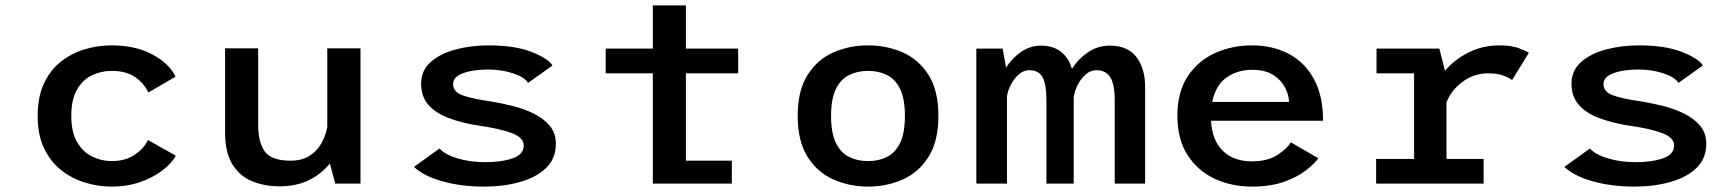

<svg xmlns="http://www.w3.org/2000/svg" viewBox="-20 -680 6430 711"><path d="M631 -103.5Q617 -76.5 583 -50Q549 -23.5 500.2 -6.2Q451.5 11 393 11Q343.5 11 295 -3.8Q246.5 -18.5 206.8 -49.8Q167 -81 143.2 -130.8Q119.5 -180.5 119.5 -251Q119.5 -322 143.2 -372Q167 -422 206.8 -452.8Q246.5 -483.5 295 -497.8Q343.5 -512 393 -512Q481 -512 544 -478.5Q607 -445 630 -396L529.5 -337.5Q512 -373.5 478.8 -395.5Q445.5 -417.5 393 -417.5Q356 -417.5 321.8 -401.8Q287.5 -386 265.8 -349.5Q244 -313 244 -251Q244 -190 265.8 -153.2Q287.5 -116.5 321.8 -100Q356 -83.5 393 -83.5Q445.5 -83.5 479.8 -107.5Q514 -131.5 528 -161.5Z M1015.5 10Q960.5 10 914.5 -8.5Q868.5 -27 841 -70.8Q813.5 -114.5 813.5 -190V-501H936V-218.5Q936 -152.5 960.8 -118.8Q985.5 -85 1056 -85Q1098 -85 1126 -102.8Q1154 -120.5 1170 -149Q1186 -177.5 1192 -209.5V-501H1315V0H1221.5L1201.5 -74.5Q1169.5 -35 1123 -12.5Q1076.5 10 1015.5 10Z M1774 11Q1686 11 1616.8 -9Q1547.5 -29 1513 -62L1607.5 -130Q1628 -107.5 1674.5 -93.5Q1721 -79.5 1776.5 -79.5Q1838.5 -79.5 1879 -94Q1919.5 -108.5 1919.5 -141.5Q1919.5 -170.5 1875.2 -187.2Q1831 -204 1748.5 -215.5Q1686.5 -225.5 1639.2 -243.8Q1592 -262 1565.8 -292.5Q1539.5 -323 1539.5 -370Q1539.5 -419 1575.2 -450.5Q1611 -482 1668 -497Q1725 -512 1789.5 -512Q1886 -512 1948 -487.8Q2010 -463.5 2026 -437.5L1935.5 -373Q1923 -394 1880.5 -408.2Q1838 -422.5 1788.5 -422.5Q1754 -422.5 1724.2 -417Q1694.5 -411.5 1676.2 -399.8Q1658 -388 1658 -368Q1658 -340 1692.5 -327.2Q1727 -314.5 1797.5 -304.5Q1837 -298 1879 -287.5Q1921 -277 1957.2 -259Q1993.5 -241 2016 -214Q2038.5 -187 2038.5 -147.5Q2038.5 -92.5 2001.8 -57.5Q1965 -22.5 1904.5 -5.8Q1844 11 1774 11Z M2520 -85H2690V0H2397.5V-408.5H2223V-500H2397.5V-660H2520V-500H2713.5V-408.5H2520Z M3194.5 11Q3126 11 3066.5 -15.2Q3007 -41.5 2970.5 -99.2Q2934 -157 2934 -251Q2934 -345 2970.5 -402.5Q3007 -460 3066.2 -486Q3125.5 -512 3194.5 -512Q3263.5 -512 3322.8 -486Q3382 -460 3418.5 -402.5Q3455 -345 3455 -251Q3455 -157 3418.5 -99.2Q3382 -41.5 3322.8 -15.2Q3263.5 11 3194.5 11ZM3194.5 -83.5Q3234.5 -83.5 3265.2 -99.2Q3296 -115 3313.5 -151.5Q3331 -188 3331 -251Q3331 -313.5 3313.5 -350Q3296 -386.5 3265 -402Q3234 -417.5 3194.5 -417.5Q3155 -417.5 3124 -402Q3093 -386.5 3075.2 -350Q3057.5 -313.5 3057.5 -251Q3057.5 -188 3075.2 -151.2Q3093 -114.5 3124 -99Q3155 -83.5 3194.5 -83.5Z M3595.5 0V-500H3693L3705.5 -429.5Q3728 -465 3761.5 -488Q3795 -511 3834.5 -511Q3880 -511 3909.2 -488Q3938.5 -465 3949.5 -425Q3973.5 -462.5 4009.5 -486.8Q4045.5 -511 4089 -511Q4157 -511 4188.8 -468.2Q4220.5 -425.5 4220.5 -359V0H4108V-308.5Q4108 -367.5 4091.5 -393.8Q4075 -420 4040.5 -420Q4018 -420 4000 -404Q3982 -388 3970.5 -365Q3959 -342 3956 -320V0H3855V-309Q3855 -368 3840.8 -394Q3826.5 -420 3792.5 -420Q3770 -420 3752.2 -404Q3734.5 -388 3723 -365.5Q3711.5 -343 3709 -323V0Z M4862 -94Q4847.5 -73.5 4816 -49Q4784.5 -24.5 4734.8 -6.8Q4685 11 4616.5 11Q4540 11 4477.2 -18.5Q4414.5 -48 4377.2 -106.5Q4340 -165 4340 -252Q4340 -339.5 4378.2 -397.2Q4416.5 -455 4479.5 -483.5Q4542.5 -512 4616 -512Q4692.5 -512 4752 -480.8Q4811.5 -449.5 4845.5 -387.5Q4879.5 -325.5 4879.5 -233H4464.5Q4468.5 -160 4508.5 -121.2Q4548.5 -82.5 4616.5 -82.5Q4674 -82.5 4710.5 -106.2Q4747 -130 4760 -153ZM4618 -421.5Q4562.5 -421.5 4522 -393Q4481.5 -364.5 4469 -302.5H4753.5Q4753 -328 4738.8 -355.8Q4724.5 -383.5 4694.8 -402.5Q4665 -421.5 4618 -421.5Z M5336.5 -91.5H5474V0H5076V-91.5H5216.5V-408.5H5077.5V-500H5310L5331 -418Q5365.5 -459 5417.8 -485.5Q5470 -512 5533.5 -512Q5576.5 -512 5603.8 -501.8Q5631 -491.5 5641.5 -484.5L5579.5 -383.5Q5568 -392.5 5546 -400.5Q5524 -408.5 5492 -408.5Q5437.5 -408.5 5395.2 -376.5Q5353 -344.5 5336.5 -300.5Z M6034 11Q5946 11 5876.8 -9Q5807.5 -29 5773 -62L5867.5 -130Q5888 -107.5 5934.5 -93.5Q5981 -79.5 6036.5 -79.5Q6098.5 -79.5 6139 -94Q6179.5 -108.5 6179.5 -141.5Q6179.5 -170.5 6135.2 -187.2Q6091 -204 6008.5 -215.5Q5946.5 -225.5 5899.2 -243.8Q5852 -262 5825.8 -292.5Q5799.5 -323 5799.5 -370Q5799.5 -419 5835.2 -450.5Q5871 -482 5928 -497Q5985 -512 6049.5 -512Q6146 -512 6208 -487.8Q6270 -463.5 6286 -437.5L6195.5 -373Q6183 -394 6140.5 -408.2Q6098 -422.5 6048.5 -422.5Q6014 -422.5 5984.2 -417Q5954.5 -411.5 5936.2 -399.8Q5918 -388 5918 -368Q5918 -340 5952.5 -327.2Q5987 -314.5 6057.5 -304.5Q6097 -298 6139 -287.5Q6181 -277 6217.2 -259Q6253.5 -241 6276 -214Q6298.5 -187 6298.5 -147.5Q6298.5 -92.5 6261.8 -57.5Q6225 -22.5 6164.5 -5.8Q6104 11 6034 11Z"/></svg>

Font: League Mono Medium
Style: Regular
Weight: 500
Width: 6
Designer: Tyler Finck
Foundry: The League of Moveable Type / Tyler Finck
Version: Version 2.300;RELEASE